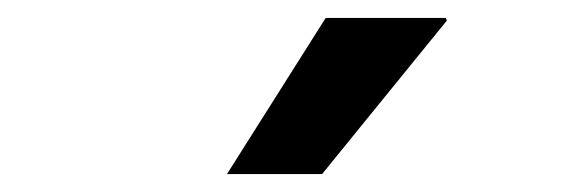

<svg xmlns="http://www.w3.org/2000/svg" viewBox="-20 -780 640 214"><path d="M233 -586 343 -760H477L478 -757L339 -586Z"/></svg>

Font: Chivo Mono
Style: Bold Italic
Weight: 700
Italic angle: -8.05°
Monospace: yes
Version: Version 1.008